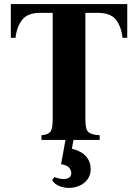

<svg xmlns="http://www.w3.org/2000/svg" viewBox="-20 -685 676 940"><path d="M33 -665H603V-500H580Q574 -554 548 -588Q522 -622 459 -622H398V-100Q398 -51 413 -38Q428 -25 468 -23V0H183V-23Q212 -25 225 -38Q238 -51 238 -100V-622H176Q115 -622 88.5 -588Q62 -554 56 -500H33ZM332 43Q379 55 401.5 81Q424 107 424 142Q424 172 408.5 193Q393 214 368.5 224.5Q344 235 317 235Q295 235 272 226.5Q249 218 235 198L246 182Q284 196 306.5 190Q329 184 329 162Q329 148 318 135.5Q307 123 279 119L303 -13H342Z"/></svg>

Font: Bona Nova SC
Style: Bold
Weight: 700
Designer: Mateusz Machalski
Foundry: Capitalics
Version: Version 4.001; ttfautohint (v1.8.4.7-5d5b)